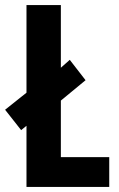

<svg xmlns="http://www.w3.org/2000/svg" viewBox="-34 -734 467 754"><path d="M70 0V-240L49 -223L-14 -303L70 -370V-714H205V-468L240 -499L302 -419L205 -339V-117H395V0Z"/></svg>

Font: Noto Sans Gujarati UI ExtraCondensed
Style: Bold
Weight: 700
Width: 2
Designer: Jelle Bosma - Monotype Design Team, Universal Thirst
Foundry: Monotype Imaging Inc.
Version: Version 2.106; ttfautohint (v1.8.4.7-5d5b)